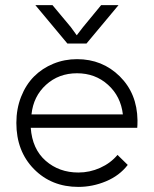

<svg xmlns="http://www.w3.org/2000/svg" viewBox="-20 -713 600 750"><path d="M479 -68.8Q446.8 -26.9 394.3 -4.9Q341.8 17.1 286.1 17.1Q181.2 17.1 112.5 -52.7Q43.9 -122.6 43.9 -232.9Q43.9 -288.1 62.5 -335.2Q81.1 -382.3 113 -414.3Q145 -446.3 188.5 -464.1Q231.9 -481.9 280.8 -481.9Q379.9 -481.9 447.8 -414.8Q515.6 -347.7 517.1 -243.2Q517.1 -222.7 516.1 -213.9H100.1Q106 -130.9 158.4 -85Q210.9 -39.1 286.1 -39.1Q330.6 -39.1 371.3 -57.4Q412.1 -75.7 439 -107.9ZM103 -266.1H460Q451.7 -336.9 401.9 -381.8Q352.1 -426.8 280.8 -426.8Q209.5 -426.8 159.9 -381.8Q110.4 -336.9 103 -266.1ZM118.2 -692.9H185.1L256.8 -606.9L279.8 -575.2L304.2 -606.9L375 -692.9H442.9L317.9 -543H243.2Z"/></svg>

Font: Kreadon Light
Style: Regular
Weight: 300
Designer: kohakuno
Foundry: StudioGnu
Version: Version 1.000;Glyphs 3.1.2 (3151)